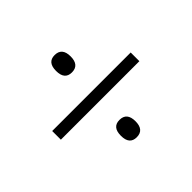

<svg xmlns="http://www.w3.org/2000/svg" viewBox="-110 -720 735 735"><g transform="rotate(-45 257.0 -352.5)"><path d="M256 -481Q217 -481 217 -528Q217 -575 256 -575Q296 -575 296 -528Q296 -481 256 -481ZM44 -329V-376H469V-329ZM256 -130Q217 -130 217 -177Q217 -224 256 -224Q296 -224 296 -177Q296 -130 256 -130Z"/></g></svg>

Font: Noto Sans Khmer UI SemiCondensed Light
Style: Regular
Weight: 300
Width: 4
Designer: Danh Hong and the Monotype Design Team
Foundry: Monotype Imaging Inc.
Version: Version 2.002; ttfautohint (v1.8.4.7-5d5b)